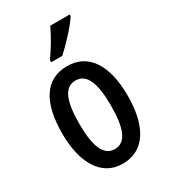

<svg xmlns="http://www.w3.org/2000/svg" viewBox="-191 -856 839 956"><g transform="rotate(-30 229.0 -378.0)"><path d="M369 -757V-766H257C236 -721 207 -671 170 -618V-606H234C276 -644 344 -716 369 -757ZM417 -271C417 -453 347 -550 229 -550C99 -550 40 -444 40 -271C40 -107 102 10 227 10C360 10 417 -108 417 -271ZM138 -270C138 -402 165 -467 229 -467C292 -467 320 -402 320 -271C320 -138 292 -73 229 -73C166 -73 138 -140 138 -270Z"/></g></svg>

Font: Noto Sans Armenian ExtraCondensed Medium
Style: Regular
Weight: 500
Width: 2
Designer: Monotype Design Team
Foundry: Monotype Imaging Inc.
Version: Version 2.008